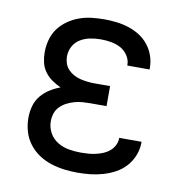

<svg xmlns="http://www.w3.org/2000/svg" viewBox="-66 -591 632 661"><g transform="rotate(10 250.0 -260.0)"><path d="M247 8Q223 8 199.5 5Q176 2 153 -5.5Q130 -13 110 -26.5Q90 -40 75.5 -59.5Q61 -79 54.5 -102Q48 -125 48 -149Q48 -170 53.5 -190Q59 -210 72 -226Q85 -242 102.5 -253Q120 -264 139 -271Q123 -278 108 -288.5Q93 -299 82.5 -313.5Q72 -328 68 -345.5Q64 -363 64 -381Q64 -403 70 -425Q76 -447 89 -464.5Q102 -482 120.5 -495Q139 -508 160 -515.5Q181 -523 203 -525.5Q225 -528 247 -528Q268 -528 289.5 -525.5Q311 -523 331.5 -516.5Q352 -510 370.5 -498.5Q389 -487 402.5 -470Q416 -453 423 -432.5Q430 -412 430 -390V-385H352V-388Q352 -405 341.5 -420.5Q331 -436 315.5 -444Q300 -452 282.5 -455Q265 -458 247 -458Q229 -458 210.5 -454.5Q192 -451 176 -441.5Q160 -432 151 -415.5Q142 -399 142 -380Q142 -368 146 -356Q150 -344 158.5 -335Q167 -326 178 -320Q189 -314 201 -311Q213 -308 225.5 -306.5Q238 -305 250 -305H306V-235H250Q236 -235 222 -234Q208 -233 194 -229Q180 -225 167.5 -218.5Q155 -212 145 -202Q135 -192 130.5 -178.5Q126 -165 126 -150Q126 -129 136.5 -110Q147 -91 165.5 -80Q184 -69 205 -65.5Q226 -62 247 -62Q260 -62 273 -63Q286 -64 299 -67Q312 -70 324 -75Q336 -80 346 -88.5Q356 -97 362 -109Q368 -121 368 -134V-135H446V-132Q446 -109 437.5 -87.5Q429 -66 414 -49Q399 -32 379 -21Q359 -10 337 -3.5Q315 3 292.5 5.5Q270 8 247 8Z"/></g></svg>

Font: Moesevka
Style: Regular
Weight: 400
Monospace: yes
Designer: Belleve Invis
Foundry: Belleve Invis
Version: Version 32.5.0; ttfautohint (v1.8.4)